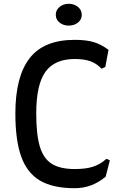

<svg xmlns="http://www.w3.org/2000/svg" viewBox="-20 -976 640 1012"><path d="M61 -378Q61 -572 136 -669Q211 -766 374 -766Q436 -766 476 -753.5Q516 -741 552 -713L535 -623L515 -614Q490 -641 457 -653Q424 -665 374 -665Q268 -665 219.5 -597.5Q171 -530 171 -378Q171 -267 190 -203.5Q209 -140 253 -112.5Q297 -85 374 -85Q433 -85 471 -97.5Q509 -110 541 -139L559 -131L537 -45Q465 16 374 16Q259 16 191 -24Q123 -64 92 -150Q61 -236 61 -378ZM274 -898Q274 -923 294 -939.5Q314 -956 342 -956Q371 -956 391 -939.5Q411 -923 411 -898Q411 -873 391 -857Q371 -841 342 -841Q314 -841 294 -857Q274 -873 274 -898Z"/></svg>

Font: Farro
Style: Regular
Weight: 400
Designer: Aceler Chua
Foundry: Grayscale Limited
Version: Version 1.101